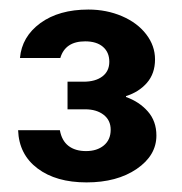

<svg xmlns="http://www.w3.org/2000/svg" viewBox="-20 -731 382 404"><path d="M18.1 -457H106Q109.9 -435.1 124 -424.1Q138.2 -413.1 161.1 -413.1Q184.1 -413.1 198.5 -425Q212.9 -437 212.9 -458Q212.9 -478 198 -489.5Q183.1 -501 159.2 -501H122.1V-559.1H155.8Q180.7 -559.1 195.3 -570.1Q210 -581.1 210 -601.1Q210 -621.1 196.5 -632.6Q183.1 -644 159.2 -644Q117.2 -644 106.9 -608.9H22Q25.9 -653.8 64.9 -682.4Q104 -710.9 166 -710.9Q204.1 -710.9 236.6 -697Q269 -683.1 287.6 -658.9Q306.2 -634.8 306.2 -606Q306.2 -576.2 289.1 -556.6Q272 -537.1 245.1 -528.8V-526.9Q272.9 -517.1 291 -496.6Q309.1 -476.1 309.1 -445.8Q309.1 -403.8 267.6 -375.5Q226.1 -347.2 162.1 -347.2Q98.1 -347.2 59.1 -376.5Q20 -405.8 18.1 -457Z"/></svg>

Font: Poppins Medium
Style: Regular
Weight: 500
Designer: Ninad Kale (Devanagari), Jonny Pinhorn (Latin)
Foundry: Indian Type Foundry
Version: 4.004